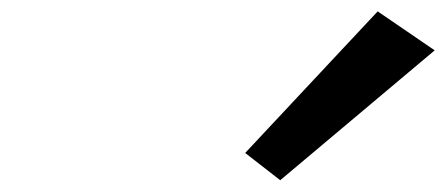

<svg xmlns="http://www.w3.org/2000/svg" viewBox="-20 -1002 769 331"><path d="M402.7 -738.3 463.1 -691.3 729.4 -915.2 631.1 -982.4Z"/></svg>

Font: Hussar
Style: BdSuprExtOblFive
Weight: 700
Foundry: Cannot Into Space Fonts
Version: Version 2.00